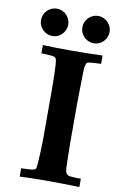

<svg xmlns="http://www.w3.org/2000/svg" viewBox="-96 -931 597 982"><g transform="rotate(10 202.0 -439.5)"><path d="M389.2 -683.1V-640.1Q361.3 -639.2 346.2 -637.9Q331.1 -636.7 324 -635Q316.9 -633.3 315.2 -630.4Q313.5 -627.4 312 -623Q310.1 -619.1 309.1 -614.7Q308.1 -610.4 307.4 -602.3Q306.6 -594.2 306.4 -580.3Q306.2 -566.4 305.7 -543.5Q304.7 -482.4 304.2 -450.7Q303.7 -418.9 303.7 -414.1V-217.3L305.2 -127.9Q305.2 -101.1 306.4 -85.4Q307.6 -69.8 310.5 -61.8Q313.5 -53.7 318.4 -50.8Q323.2 -47.9 331.1 -45.9Q341.3 -43.9 389.2 -43V0Q309.6 -2.9 219.2 -2.9Q140.6 -2.9 79.1 0V-43Q104.5 -43.9 119.1 -44.7Q133.8 -45.4 137.7 -46.4Q147.9 -48.3 151.6 -51.8Q155.3 -55.2 156.2 -59.6Q156.7 -61.5 157.7 -70.3Q158.7 -79.1 159.4 -92.3Q160.2 -105.5 161.1 -121.6Q162.1 -137.7 162.6 -154.3Q163.1 -170.9 163.6 -186.5Q164.1 -202.1 164.1 -213.9V-418Q164.1 -423.8 164.1 -434.8Q164.1 -445.8 164.1 -459.2Q164.1 -472.7 163.8 -486.8Q163.6 -501 163.6 -512.9Q163.6 -524.9 163.3 -533.2Q163.1 -541.5 163.1 -543Q162.1 -576.7 160.9 -594.7Q159.7 -612.8 157.2 -621.3Q154.8 -629.9 150.9 -632.1Q147 -634.3 140.6 -635.7Q132.8 -638.2 79.1 -640.1V-683.1Q140.6 -680.2 220.2 -680.2Q309.6 -680.2 389.2 -683.1ZM118.2 -878.9Q132.8 -878.9 145.8 -873.3Q158.7 -867.7 168.2 -857.9Q177.7 -848.1 183.3 -835.2Q189 -822.3 189 -807.6Q189 -793.5 183.3 -780.5Q177.7 -767.6 168.2 -757.8Q158.7 -748 145.8 -742.4Q132.8 -736.8 118.2 -736.8Q103.5 -736.8 90.8 -742.4Q78.1 -748 68.4 -757.8Q58.6 -767.6 53 -780.3Q47.4 -793 47.4 -807.6Q47.4 -822.8 53.2 -835.9Q59.1 -849.1 68.8 -858.6Q78.6 -868.2 91.3 -873.5Q104 -878.9 118.2 -878.9ZM333 -878.9Q347.7 -878.9 360.6 -873Q373.5 -867.2 383.1 -857.4Q392.6 -847.7 398.2 -834.7Q403.8 -821.8 403.8 -807.6Q403.8 -793.5 398.2 -780.5Q392.6 -767.6 383.1 -757.8Q373.5 -748 360.6 -742.4Q347.7 -736.8 333 -736.8Q318.4 -736.8 305.7 -742.4Q293 -748 283.2 -757.8Q273.4 -767.6 267.8 -780.3Q262.2 -793 262.2 -807.6Q262.2 -822.8 268.1 -835.9Q273.9 -849.1 283.7 -858.6Q293.5 -868.2 306.2 -873.5Q318.8 -878.9 333 -878.9Z"/></g></svg>

Font: XB Kayhan
Style: Bold
Weight: 700
Designer: Behnam
Foundry: Irmug
Version: Version 7.300 2009